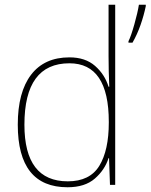

<svg xmlns="http://www.w3.org/2000/svg" viewBox="-20 -780 635 810"><path d="M266 -15Q83 -15 83 -254Q83 -513 273 -513Q439 -513 439 -266V-263Q439 -146 399 -80.5Q359 -15 266 -15ZM265 10Q338 10 380 -26.5Q422 -63 438 -113H440L444 0H466V-760H438V-543Q438 -482 441 -414H438Q422 -466 381 -502Q340 -538 273 -538Q167 -538 111 -464.5Q55 -391 55 -254Q55 10 265 10ZM595 -760H566Q561 -728 547 -678Q533 -628 522 -606V-600H539Q559 -635 573 -675Q587 -715 595 -754Z"/></svg>

Font: Noto Sans Display Thin
Style: Regular
Weight: 250
Designer: Monotype Design Team
Foundry: Monotype Imaging Inc.
Version: Version 1.900